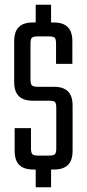

<svg xmlns="http://www.w3.org/2000/svg" viewBox="-20 -717 367 812"><path d="M196 -612H131V-697H196ZM196 75H131V-10H196ZM218 -90V-260Q218 -280 212.5 -285.5Q207 -291 187 -291H119Q79 -291 59.5 -310.5Q40 -330 40 -370V-543Q40 -583 59.5 -602.5Q79 -622 119 -622H207Q247 -622 266.5 -602.5Q286 -583 286 -543V-447H217V-532Q217 -552 211.5 -557.5Q206 -563 186 -563H140Q121 -563 115 -557.5Q109 -552 109 -532V-381Q109 -362 115 -356Q121 -350 140 -350H208Q248 -350 267.5 -330.5Q287 -311 287 -271V-79Q287 -39 267.5 -19.5Q248 0 208 0H121Q81 0 61.5 -19.5Q42 -39 42 -79V-175H111V-90Q111 -71 117 -65Q123 -59 142 -59H187Q207 -59 212.5 -65Q218 -71 218 -90Z"/></svg>

Font: Teko Variable Light
Style: Regular
Weight: 300
Designer: Manushi Parikh, Jonny Pinhorn
Foundry: Indian Type Foundry
Version: Version 3.000